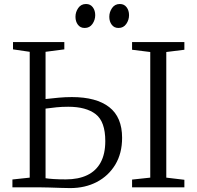

<svg xmlns="http://www.w3.org/2000/svg" viewBox="-20 -958 1007 982"><path d="M339 4Q323 4 292.5 3Q262 2 230.2 1Q198.5 0 176.5 0H43.5V-40L132 -49.5V-693L46.5 -705.5V-743H309V-705.5L213 -693V-451.5Q248.5 -455.5 281.2 -458.5Q314 -461.5 347.5 -461.5Q472.5 -461.5 538.5 -410.2Q604.5 -359 604.5 -253Q604.5 -174 569.8 -116.2Q535 -58.5 475.2 -27.2Q415.5 4 339 4ZM316.5 -40.5Q381 -40.5 426.2 -62.2Q471.5 -84 495 -127.5Q518.5 -171 518.5 -236.5Q518.5 -336 469.5 -374Q420.5 -412 329 -412Q296.5 -412 269 -409.2Q241.5 -406.5 213 -402.5V-46.5Q227 -44 254.8 -42.2Q282.5 -40.5 316.5 -40.5ZM748.5 -49.5V-692L655.5 -703.5V-743H923V-703.5L830.5 -692V-49.5L923 -38.5V0H655.5V-39.5ZM412.5 -815Q391 -815 378.5 -831.5Q366 -848 366 -872Q366 -896.5 380.2 -917Q394.5 -937.5 419.5 -937.5H420.5Q442 -937.5 454.5 -921Q467 -904.5 467 -880.5Q467 -856 452.8 -835.5Q438.5 -815 413.5 -815ZM585.5 -815Q564 -815 551.5 -831.5Q539 -848 539 -872Q539 -896.5 553.2 -917Q567.5 -937.5 592.5 -937.5H593.5Q615 -937.5 627.5 -921Q640 -904.5 640 -880.5Q640 -856 625.8 -835.5Q611.5 -815 586.5 -815Z"/></svg>

Font: Merriweather 36pt Light
Style: Regular
Weight: 300
Designer: Eben Sorkin
Foundry: Eben Sorkin
Version: Version 2.100